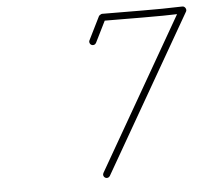

<svg xmlns="http://www.w3.org/2000/svg" viewBox="-45 -597 707 657"><g transform="rotate(-5 308.5 -269.0)"><path d="M283.3 -446.3C289.2 -443.3 296.4 -445.7 299.4 -451.7C312.6 -478.3 325.9 -505 339.1 -531.7C339.6 -532.7 336.3 -531.1 333.2 -529.1C330.1 -527.2 327.2 -525 328.4 -525C420.7 -525.1 513.6 -522.6 605.8 -526C609.9 -526.2 608.2 -532.4 605 -537.8C601.8 -543.1 597 -547.6 594.9 -544C491.9 -364.6 388.9 -185.3 285.9 -6C282.6 -0.2 284.6 7.1 290.4 10.4C296.1 13.7 303.5 11.7 306.8 6C306.8 6 306.8 6 306.8 6C409.8 -173.4 512.8 -352.7 615.8 -532C617.8 -535.6 617.2 -540.2 615 -543.8C612.8 -547.4 609 -550.1 604.9 -550C513 -546.6 420.4 -549.1 328.3 -549C327.1 -549 324.7 -547.9 322.5 -546.5C320.2 -545.1 318.1 -543.4 317.6 -542.3C304.4 -515.7 291.1 -489 277.9 -462.3C274.9 -456.4 277.4 -449.2 283.3 -446.3Z"/></g></svg>

Font: FRB American Cursive Guidelines Arrows Light
Style: Italic
Weight: 300
Italic angle: -25°
Version: Version 2.0;Modular Font Editor K font №1